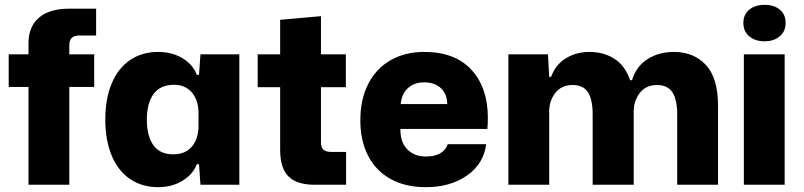

<svg xmlns="http://www.w3.org/2000/svg" viewBox="-20 -765 3328 795"><path d="M98 -405H16V-540H98V-586Q98 -655 141.5 -692Q185 -729 265 -729H378V-618H310Q288 -618 277.5 -608.5Q267 -599 267 -577V-540H370V-405H267V0H98Z M416 -270Q416 -357 443 -420.5Q470 -484 519.5 -517Q569 -550 635 -550Q692 -550 735.5 -524Q779 -498 795 -455H804L810 -540H971V0H810L804 -85H795Q779 -43 735.5 -16.5Q692 10 635 10Q569 10 519.5 -23Q470 -56 443 -119.5Q416 -183 416 -270ZM802 -245V-295Q802 -350 774.5 -382Q747 -414 701 -414Q644 -414 616 -376Q588 -338 588 -270Q588 -202 615 -164Q642 -126 697 -126Q748 -126 775 -158.5Q802 -191 802 -245Z M1140 -144V-404H1047V-540H1140V-683L1309 -698V-540H1412V-404H1309V-176Q1309 -154 1319.5 -145Q1330 -136 1351 -136H1413V0H1283Q1209 0 1174.5 -34.5Q1140 -69 1140 -144Z M1472 -266Q1472 -353 1504.5 -417Q1537 -481 1597 -515.5Q1657 -550 1737 -550Q1864 -550 1932 -476Q2000 -402 2000 -278Q2000 -247 1998 -231H1638Q1637 -177 1666 -147Q1695 -117 1743 -117Q1816 -117 1834 -168H1993Q1983 -87 1914 -38.5Q1845 10 1743 10Q1658 10 1597 -24Q1536 -58 1504 -120.5Q1472 -183 1472 -266ZM1832 -334Q1831 -377 1805 -400.5Q1779 -424 1737 -424Q1695 -424 1669 -400Q1643 -376 1639 -334Z M2085 -540H2249L2254 -447H2262Q2280 -497 2323 -523.5Q2366 -550 2420 -550Q2479 -550 2523.5 -522Q2568 -494 2589 -433H2597Q2614 -490 2661 -520Q2708 -550 2770 -550Q2853 -550 2903 -496Q2953 -442 2953 -328V0H2784V-291Q2784 -353 2764 -383Q2744 -413 2700 -413Q2655 -413 2629.5 -380.5Q2604 -348 2604 -303V0H2434V-291Q2434 -353 2414.5 -383Q2395 -413 2351 -413Q2305 -413 2279.5 -380.5Q2254 -348 2254 -303V0H2085Z M3060 -540H3229V0H3060ZM3058 -670Q3058 -705 3082.5 -725Q3107 -745 3146 -745Q3185 -745 3209 -725Q3233 -705 3233 -670Q3233 -635 3208.5 -614.5Q3184 -594 3146 -594Q3107 -594 3082.5 -614.5Q3058 -635 3058 -670Z"/></svg>

Font: Mona Sans ExtraBold
Style: Regular
Weight: 800
Designer: Deni Anggara
Foundry: GitHub
Version: Version 2.000